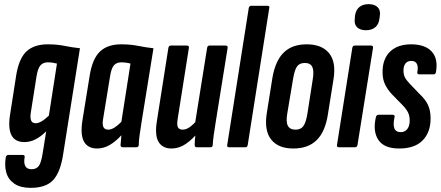

<svg xmlns="http://www.w3.org/2000/svg" viewBox="-20 -711 2130 927"><path d="M211 -497Q255 -497 292 -489.5Q329 -482 366 -478L285 33Q272 120 237 158Q202 196 128 196Q79 196 49.5 176Q20 156 10.5 122.5Q1 89 8 48Q11 37 20 37H89Q101 37 99 48Q94 75 102 90.5Q110 106 132 106Q156 106 167.5 90Q179 74 186 29L203 -77Q177 -51 151 -38Q125 -25 98 -25Q52 -25 35 -59Q18 -93 29 -160L58 -346Q71 -428 107.5 -462.5Q144 -497 211 -497ZM152 -116Q178 -116 216 -153L255 -404Q244 -407 233.5 -408.5Q223 -410 210 -410Q188 -410 175 -395Q162 -380 156 -340L129 -169Q120 -116 152 -116Z M449 6Q405 6 386 -26.5Q367 -59 378 -130L413 -346Q426 -427 462.5 -462Q499 -497 565 -497Q610 -497 647 -489.5Q684 -482 721 -478L664 -125Q658 -86 654 -58.5Q650 -31 650 -11Q649 0 638 0H573Q562 0 562 -11Q563 -21 564 -33Q565 -45 566 -58Q540 -29 510.5 -11.5Q481 6 449 6ZM503 -85Q517 -85 533.5 -95.5Q550 -106 566 -123L610 -404Q599 -407 588 -408.5Q577 -410 565 -410Q542 -410 529.5 -395Q517 -380 511 -340L478 -138Q473 -109 479.5 -97Q486 -85 503 -85Z M808 6Q765 6 745.5 -26Q726 -58 738 -130L793 -480Q795 -491 805 -491H882Q894 -491 892 -480L838 -138Q833 -108 839 -96.5Q845 -85 862 -85Q879 -85 897 -98Q915 -111 932 -132L939 -75Q910 -39 877.5 -16.5Q845 6 808 6ZM930 0Q920 0 920 -11Q920 -30 923 -55.5Q926 -81 928 -98L922 -117L980 -480Q982 -491 991 -491H1068Q1081 -491 1079 -480L1022 -125Q1016 -88 1012 -59.5Q1008 -31 1007 -11Q1007 0 996 0Z M1086 0Q1075 0 1077 -11L1181 -672Q1183 -683 1193 -683H1271Q1276 -683 1279 -680.5Q1282 -678 1280 -672L1176 -11Q1174 0 1165 0Z M1396 6Q1324 6 1289.5 -37Q1255 -80 1268 -164L1295 -334Q1309 -417 1349.5 -457Q1390 -497 1461 -497Q1534 -497 1569 -454Q1604 -411 1590 -327L1563 -158Q1550 -75 1509 -34.5Q1468 6 1396 6ZM1407 -85Q1432 -85 1444.5 -102Q1457 -119 1464 -161L1490 -328Q1497 -370 1487.5 -388.5Q1478 -407 1452 -407Q1426 -407 1414 -390Q1402 -373 1395 -330L1367 -163Q1360 -122 1370 -103.5Q1380 -85 1407 -85Z M1617 0Q1605 0 1607 -11L1681 -480Q1683 -491 1693 -491H1771Q1776 -491 1779 -488.5Q1782 -486 1781 -480L1706 -11Q1704 0 1694 0ZM1747 -565Q1719 -565 1704 -579.5Q1689 -594 1693 -621L1694 -635Q1698 -663 1715 -677Q1732 -691 1760 -691Q1788 -691 1803 -676.5Q1818 -662 1814 -635L1812 -621Q1809 -594 1792 -579.5Q1775 -565 1747 -565Z M1907 6Q1834 6 1806.5 -36Q1779 -78 1795 -146Q1798 -157 1808 -157H1875Q1881 -157 1884 -153.5Q1887 -150 1885 -146Q1877 -110 1884 -91.5Q1891 -73 1915 -73Q1935 -73 1946.5 -88Q1958 -103 1958 -129Q1958 -151 1950.5 -167Q1943 -183 1924 -203L1874 -254Q1852 -277 1839.5 -302.5Q1827 -328 1827 -363Q1827 -427 1863.5 -462Q1900 -497 1965 -497Q2032 -497 2064 -462.5Q2096 -428 2085 -364Q2083 -352 2074 -352H2004Q1993 -352 1995 -364Q2000 -389 1992.5 -403Q1985 -417 1966 -417Q1948 -417 1938 -405Q1928 -393 1928 -370Q1928 -353 1934 -339.5Q1940 -326 1957 -308L2005 -258Q2034 -231 2046.5 -204Q2059 -177 2059 -139Q2059 -73 2021 -33.5Q1983 6 1907 6Z"/></svg>

Font: Sofia Sans Extra Condensed
Style: Bold Italic
Weight: 700
Italic angle: -9°
Designer: Botio Nikoltchev, Ani Petrova
Foundry: lettersoup
Version: Version 4.101